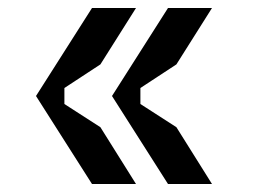

<svg xmlns="http://www.w3.org/2000/svg" viewBox="-20 -510 640 480"><path d="M320 -490 231 -349 141 -290V-250L231 -192L320 -50H210L70 -270L210 -490ZM510 -490 421 -349 331 -290V-250L421 -192L510 -50H400L260 -270L400 -490Z"/></svg>

Font: Fliege Mono Thin
Style: Regular
Weight: 100
Version: Version 0.020;Glyphs 3.3 (3306)